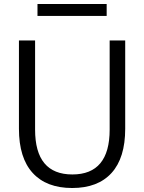

<svg xmlns="http://www.w3.org/2000/svg" viewBox="-20 -933 723 963"><path d="M168 -853V-913H515V-853ZM530 -730H608V-287Q608 -141 539.5 -65.5Q471 10 342 10Q213 10 144 -65.5Q75 -141 75 -287V-730H156V-283Q156 -58 343 -58Q530 -58 530 -283Z"/></svg>

Font: M PLUS 1p
Style: Regular
Weight: 400
Version: Version 1.062